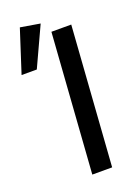

<svg xmlns="http://www.w3.org/2000/svg" viewBox="-204 -733 579 793"><g transform="rotate(-20 85.0 -337.0)"><path d="M60.5 0 103.5 -612H190.7L147.7 0ZM-73.4 -486.2 -12.8 -673.7 73.5 -659.3 -6.5 -486.2Z"/></g></svg>

Font: Ancizar Sans Thin
Style: Italic
Weight: 100
Italic angle: -4°
Designer: Cesar Puertas, Viviana Monsalve, Julian Moncada, Julian Prieto, Jose Castro, Mariel Hernandez, Felipe Aragon, Sara Alarc
Version: Version 8.100